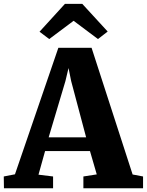

<svg xmlns="http://www.w3.org/2000/svg" viewBox="-41 -1000 780 1020"><path d="M38.5 -74 269 -746H445.5L663.5 -73L719 -62.5V0H402V-62.5L473 -73.5L437 -197.5H198.5L163.5 -72L241 -62.5V0H-20L-21 -62.5ZM416.5 -270.5 337 -569.5 323 -638.5 306.5 -569 217.5 -270.5ZM220.5 -792.5 169 -831.5 304 -979.5H396L531 -832.5L479.5 -792.5L350 -889.5Z"/></svg>

Font: Merriweather 28pt Black
Style: Regular
Weight: 900
Version: Version 2.100